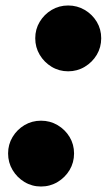

<svg xmlns="http://www.w3.org/2000/svg" viewBox="-20 -670 389 700"><path d="M228.5 -410Q195.5 -410 168.2 -426.5Q141 -443 124.8 -470.2Q108.5 -497.5 108.5 -530.5Q108.5 -563.5 124.8 -590.5Q141 -617.5 168.2 -633.8Q195.5 -650 228.5 -650Q261.5 -650 289 -633.8Q316.5 -617.5 332.8 -590.5Q349 -563.5 349 -530.5Q349 -497.5 332.8 -470.2Q316.5 -443 289 -426.5Q261.5 -410 228.5 -410ZM129.5 10Q96.5 10 69.2 -6.5Q42 -23 25.8 -50.2Q9.5 -77.5 9.5 -110.5Q9.5 -143.5 25.8 -170.5Q42 -197.5 69.2 -213.8Q96.5 -230 129.5 -230Q162.5 -230 190 -213.8Q217.5 -197.5 233.8 -170.5Q250 -143.5 250 -110.5Q250 -77.5 233.8 -50.2Q217.5 -23 190 -6.5Q162.5 10 129.5 10Z"/></svg>

Font: Bodoni Moda 11pt Black
Style: Italic
Weight: 900
Italic angle: -13°
Designer: Owen Earl
Foundry: indestructible type
Version: Version 2.004